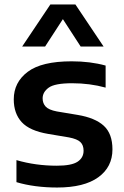

<svg xmlns="http://www.w3.org/2000/svg" viewBox="-20 -828 554 858"><path d="M235 10Q186 10 139.8 4Q93.5 -2 53.5 -14V-112.5Q139 -87.5 234 -87.5Q299.5 -87.5 326.5 -105.2Q353.5 -123 353.5 -154.5Q353.5 -179.5 339.2 -193.2Q325 -207 288 -214L195.5 -229.5Q112.5 -243.5 77 -282.2Q41.5 -321 41.5 -384Q41.5 -460 103.8 -507Q166 -554 300 -554Q383.5 -554 452 -535V-436.5Q381.5 -456 302.5 -456Q224.5 -456 197.5 -436.2Q170.5 -416.5 170.5 -388.5Q170.5 -366.5 184 -351.8Q197.5 -337 234 -330L327 -314.5Q405 -301.5 443.8 -266Q482.5 -230.5 482.5 -160.5Q482.5 -81.5 419.2 -35.8Q356 10 235 10ZM79 -620 205 -808H317L443 -620H340.5L261 -742.5L181.5 -620Z"/></svg>

Font: Encode Sans SmExp SmBold
Style: Regular
Weight: 600
Width: 6
Designer: Multiple Designers
Foundry: Impallari Type
Version: Version 3.002; ttfautohint (v1.8.3) -l 8 -r 50 -G 200 -x 14 